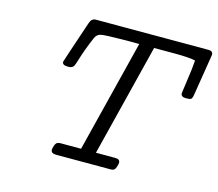

<svg xmlns="http://www.w3.org/2000/svg" viewBox="-98 -802 1050 925"><g transform="rotate(15 427.5 -339.0)"><path d="M170.9 -441.9Q170.9 -444.8 241.2 -652.8Q249 -677.7 270 -678.2H833Q855 -678.2 855 -659.2Q855 -658.2 821.8 -453.1Q818.8 -433.1 813 -429Q807.1 -424.8 787.1 -424.8Q762.2 -424.8 762.2 -443.8Q762.2 -448.7 771.5 -511Q780.8 -573.2 783.2 -611.8Q753.4 -618.7 687 -619.1H577.1L437 -59.1H533.2Q557.1 -59.1 557.1 -41Q557.1 -33.2 552 -19Q546.9 -4.9 539.1 -2Q535.2 0 525.9 0H254.9Q228 0 228 -18.1Q228 -24.9 232.4 -38.3Q236.8 -51.8 245.1 -56.2Q252 -59.1 259.8 -59.1H362.8L502.9 -619.1H420.9Q332 -618.2 312.5 -614Q293 -609.9 284.2 -589.8Q270 -556.6 259 -526.9Q248 -497.1 243.4 -481.4Q238.8 -465.8 234.4 -452.9Q230 -439.9 226.6 -435.1Q223.1 -430.2 217.5 -427.5Q211.9 -424.8 202.1 -424.8H196.8Q170.9 -424.8 170.9 -441.9Z"/></g></svg>

Font: CMU Concrete
Style: Italic
Weight: 500
Italic angle: -14.04°
Version: Version 0.7.0